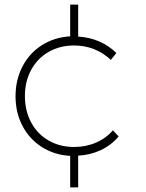

<svg xmlns="http://www.w3.org/2000/svg" viewBox="-20 -681 639 840"><path d="M322 0V139H287V1Q218 -3 163.5 -37.5Q109 -72 78.5 -130Q48 -188 48 -260Q48 -332 78.5 -390.5Q109 -449 163.5 -483.5Q218 -518 287 -522V-661H322V-521Q372 -518 414.5 -499.5Q457 -481 489 -449L465 -419Q397 -482 304 -482Q242 -482 193 -454Q144 -426 116.5 -375.5Q89 -325 89 -261Q89 -196 116.5 -145Q144 -94 193 -66Q242 -38 304 -38Q356 -38 400 -57Q444 -76 474 -111L499 -84Q467 -46 421.5 -24.5Q376 -3 322 0Z"/></svg>

Font: Argentum Sans ExtraLight
Style: Regular
Weight: 275
Designer: Julieta Ulanovsky (Modified by Cristiano Sobral)
Foundry: Julieta Ulanovsky
Version: Version 1.000; ttfautohint (v1.5.65-e2d9)